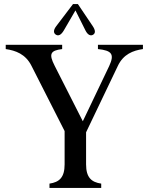

<svg xmlns="http://www.w3.org/2000/svg" viewBox="-20 -919 727 939"><path d="M222 0H475V-21C427 -28 401 -51 401 -115V-272L556 -596C583 -654 631 -672 679 -679V-700H459V-679C527 -672 541 -654 514 -596L385 -326L247 -598C218 -655 226 -672 284 -679V-700H8V-679C56 -672 105 -655 134 -597L296 -278V-115C296 -51 270 -28 222 -21ZM254 -749C266 -742 279 -748 292 -770L349 -868L398 -770C409 -748 423 -742 435 -749C447 -756 448 -770 433 -792L361 -899H337L255 -791C239 -770 242 -756 254 -749Z"/></svg>

Font: RL Madena
Style: Regular
Weight: 400
Designer: I Kadek Wantara Putra
Foundry: Roughlines ID
Version: Version 1.000;Glyphs 3.1.2 (3151)